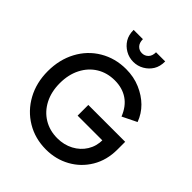

<svg xmlns="http://www.w3.org/2000/svg" viewBox="-273 -1153 1333 1333"><g transform="rotate(45 393.5 -487.0)"><path d="M35 -372Q35 -485 83 -575Q131 -665 217 -716Q303 -767 410 -767Q486 -767 550 -739.5Q614 -712 658.5 -668Q703 -624 726 -563L620 -511Q591 -584 537.5 -620Q484 -656 410 -656Q335 -656 277 -620.5Q219 -585 186 -520.5Q153 -456 153 -372Q153 -288 186 -224Q219 -160 277.5 -124.5Q336 -89 411 -89Q476 -89 529 -117Q582 -145 612.5 -194Q643 -243 643 -306V-300H400V-405H762V-329Q762 -225 714.5 -145.5Q667 -66 587 -22Q507 22 411 22Q304 22 218.5 -29Q133 -80 84 -169.5Q35 -259 35 -372ZM254 -996H345Q345 -960 363.5 -941Q382 -922 409 -922Q436 -922 455 -941Q474 -960 474 -996H564Q564 -946 543 -912Q522 -878 486.5 -857.5Q451 -837 409 -837Q367 -837 331.5 -857.5Q296 -878 275 -912Q254 -946 254 -996Z"/></g></svg>

Font: BLUETTI 2.0 Medium
Style: Italic
Weight: 500
Designer: Stijn de Vries
Foundry: tokotype
Version: Version 2.005;October 31, 2023;FontCreator 14.0.0.2814 64-bi